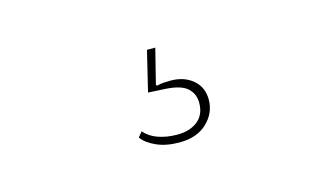

<svg xmlns="http://www.w3.org/2000/svg" viewBox="-41 -102 682 402"><g transform="rotate(-15 300.0 99.5)"><path d="M309 202Q280 202 259 192.5Q238 183 229 170L238 159Q249 172 267.5 178.5Q286 185 309 185Q336 185 353 171.5Q370 158 370 132Q370 113 356.5 100.5Q343 88 309 86L272 84L293 -3H311L292 73L294 75Q301 73 309 72.5Q317 72 324 72Q353 72 372 88Q391 104 391 131Q391 160 369 181Q347 202 309 202Z"/></g></svg>

Font: IBM Plex Serif Thin
Style: Regular
Weight: 100
Designer: Mike Abbink, Paul van der Laan, Pieter van Rosmalen
Foundry: Bold Monday
Version: Version 3.001